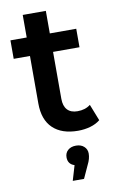

<svg xmlns="http://www.w3.org/2000/svg" viewBox="-100 -705 623 1023"><g transform="rotate(-10 212.0 -193.5)"><path d="M403 -29Q381 -11 349.5 -2Q318 7 283 7Q195 7 147 -39Q99 -85 99 -173V-430H11V-530H99V-652H224V-530H367V-430H224V-176Q224 -137 243 -116.5Q262 -96 298 -96Q340 -96 368 -118ZM317 136Q317 164 301 195L269 265H208L232 184Q197 173 197 136Q197 112 213.5 97.5Q230 83 257 83Q284 83 300.5 98Q317 113 317 136Z"/></g></svg>

Font: APTA Sans SemiBold
Style: Bold
Weight: 600
Version: Version 7.200